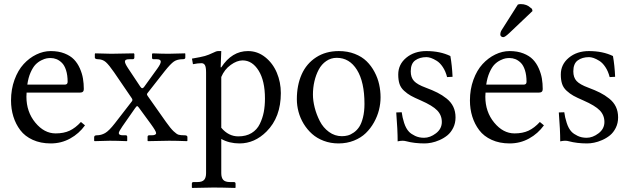

<svg xmlns="http://www.w3.org/2000/svg" viewBox="-20 -693 3096 944"><path d="M114.3 -276.9H297.9Q312.5 -276.9 312.5 -290.5Q312.5 -323.7 304.7 -347.9Q296.9 -372.1 283.9 -384.5Q271 -397 257.3 -402.3Q243.7 -407.7 228.5 -407.7Q219.2 -407.7 209.2 -406Q199.2 -404.3 183.3 -396.5Q167.5 -388.7 154.8 -375.7Q142.1 -362.8 130.6 -337.2Q119.1 -311.5 114.3 -276.9ZM377.9 -93.3 397.9 -76.7Q368.7 -36.1 325 -12Q281.2 12.2 229.5 12.2Q179.7 12.2 141.1 -5.4Q102.5 -22.9 79.8 -53Q57.1 -83 45.7 -120.1Q34.2 -157.2 34.2 -199.2Q34.2 -253.9 51.3 -300.8Q68.4 -347.7 96.2 -377.9Q124 -408.2 158.7 -425Q193.4 -441.9 229.5 -441.9Q267.6 -441.9 296.9 -430.4Q326.2 -418.9 343.8 -400.6Q361.3 -382.3 372.6 -356.9Q383.8 -331.5 387.9 -306.9Q392.1 -282.2 392.1 -254.9Q392.1 -237.8 374 -237.8H110.8Q109.9 -227.1 109.9 -217.8Q109.9 -143.1 153.6 -90.1Q197.3 -37.1 253.4 -37.1Q293.5 -37.1 322.3 -50.5Q351.1 -64 377.9 -93.3Z M617.7 -401.9Q603.5 -401.9 598.9 -398.9Q594.2 -396 594.2 -390.1Q594.2 -380.9 609.4 -357.9L669.4 -267.6Q674.8 -259.3 679.7 -259.3Q683.6 -259.3 688.5 -265.6L754.4 -356.9Q770.5 -379.4 770.5 -390.1Q770.5 -401.9 750 -401.9H734.4Q727.5 -401.9 727.5 -409.2V-427.7L730.5 -430.7Q778.3 -428.7 808.6 -428.7L889.6 -430.7L891.1 -428.7V-409.7Q891.1 -401.9 878.9 -401.9Q851.6 -401.9 835.2 -390.6Q818.8 -379.4 790 -343.3L706.1 -236.3Q702.6 -232.4 702.6 -229Q702.6 -226.6 706.1 -221.2L795.9 -93.8Q818.4 -62 833.5 -47.6Q848.6 -33.2 858.4 -30.5Q868.2 -27.8 887.2 -27.8Q901.4 -27.8 901.4 -19.5V-1L899.4 1Q845.7 -1 811.5 -1L707.5 1L705.6 -1V-20Q705.6 -27.8 713.4 -27.8H725.1Q747.6 -27.8 747.6 -38.6Q747.6 -47.9 721.2 -84L662.6 -164.1Q657.2 -171.4 654.3 -171.4Q651.4 -171.4 644.5 -161.6L581.5 -71.3Q564 -45.9 564 -38.6Q564 -27.8 585 -27.8H598.6Q605.5 -27.8 605.5 -20V-1L604 1Q552.2 -1 519.5 -1L445.3 1L442.9 -1V-18.1Q442.9 -27.8 456.1 -27.8Q477.5 -27.8 496.8 -38.8Q516.1 -49.8 544.9 -86.9L628.4 -194.8Q630.9 -197.8 630.9 -201.7Q630.9 -205.6 627.9 -210L541 -337.4Q516.6 -373 500.5 -387.5Q484.4 -401.9 460 -401.9Q454.6 -401.9 450.4 -404.1Q446.3 -406.2 446.3 -409.2V-427.7L448.2 -430.7L527.3 -428.7L637.7 -430.7L640.6 -427.7V-409.7Q640.6 -406.2 638.4 -404.1Q636.2 -401.9 633.3 -401.9Z M1067.9 -314.5V-64.9Q1103.5 -22.5 1151.9 -22.5Q1189.9 -22.5 1216.8 -38.8Q1243.7 -55.2 1257.3 -83.5Q1271 -111.8 1276.9 -142.1Q1282.7 -172.4 1282.7 -208.5Q1282.7 -295.9 1251.5 -345.9Q1220.2 -396 1172.9 -396Q1145 -396 1114.3 -373.8Q1083.5 -351.6 1067.9 -314.5ZM993.2 158.2V-336.9Q993.2 -363.3 987.5 -372.8Q981.9 -382.3 970.7 -382.3Q953.1 -382.3 928.7 -377.4L923.8 -404.8Q969.7 -412.6 987.5 -417.7Q1005.4 -422.9 1027.8 -433.6Q1043.5 -441.9 1052.7 -441.9H1067.9L1064.9 -361.8H1067.9Q1120.1 -441.9 1199.2 -441.9Q1246.1 -441.9 1283.7 -412.1Q1321.3 -382.3 1341.1 -335.4Q1360.8 -288.6 1360.8 -235.4Q1360.8 -116.7 1290.5 -46.4Q1231.9 12.2 1157.7 12.2Q1107.4 12.2 1067.9 -9.8V158.2Q1067.9 180.7 1077.6 191.4Q1087.4 202.1 1110.8 202.1H1129.9Q1138.2 202.1 1138.2 210.4V229L1136.2 231Q1067.9 229 1028.8 229L925.3 231L923.3 229V210.4Q923.3 202.1 931.2 202.1H950.2Q974.1 202.1 983.6 191.4Q993.2 180.7 993.2 158.2Z M1439.5 -205.1Q1439.5 -273.9 1463.1 -327.1Q1486.8 -380.4 1534.2 -411.1Q1581.5 -441.9 1646 -441.9Q1689 -441.9 1724.1 -428.2Q1759.3 -414.6 1782.5 -391.8Q1805.7 -369.1 1821.5 -339.1Q1837.4 -309.1 1844.2 -277.8Q1851.1 -246.6 1851.1 -214.4Q1851.1 -183.6 1843.3 -152.3Q1835.4 -121.1 1818.8 -91.3Q1802.2 -61.5 1778.6 -38.6Q1754.9 -15.6 1720.2 -1.7Q1685.5 12.2 1644.5 12.2Q1605.5 12.2 1571.8 -0.5Q1538.1 -13.2 1514.2 -34.7Q1490.2 -56.2 1473.1 -84.2Q1456.1 -112.3 1447.8 -143.1Q1439.5 -173.8 1439.5 -205.1ZM1635.7 -408.7Q1606.9 -408.7 1584 -392.8Q1561 -377 1547.1 -350.8Q1533.2 -324.7 1525.9 -293.2Q1518.6 -261.7 1518.6 -228Q1518.6 -197.8 1527.3 -163.6Q1536.1 -129.4 1552.5 -97.4Q1568.8 -65.4 1597.4 -44.4Q1626 -23.4 1661.1 -23.4Q1676.3 -23.4 1690.2 -27.1Q1704.1 -30.8 1719.5 -41.5Q1734.9 -52.2 1746.1 -69.1Q1757.3 -85.9 1764.6 -115.2Q1772 -144.5 1772 -182.1Q1772 -290 1735.1 -349.4Q1698.2 -408.7 1635.7 -408.7Z M1928.2 -140.1 1955.1 -141.1Q1958 -116.7 1967 -88.6Q1976.1 -60.5 1991.2 -44.9Q2001.5 -34.2 2020.8 -24.9Q2040 -15.6 2064.9 -15.6Q2094.7 -15.6 2123.5 -37.6Q2152.3 -59.6 2152.3 -93.3Q2152.3 -126.5 2129.6 -150.1Q2106.9 -173.8 2048.8 -199.2Q2017.1 -212.9 2000 -222.4Q1982.9 -231.9 1966.8 -246.6Q1950.7 -261.2 1944.3 -280.3Q1938 -299.3 1938 -326.7Q1938 -376.5 1977.5 -409.2Q2017.1 -441.9 2076.2 -441.9Q2144 -441.9 2194.3 -417.5Q2202.6 -371.1 2205.1 -315.4L2178.2 -314Q2170.9 -342.8 2157 -363.5Q2143.1 -384.3 2127.2 -394Q2111.3 -403.8 2098.9 -408Q2086.4 -412.1 2076.7 -412.1Q2043.5 -412.1 2021.5 -396.2Q1999.5 -380.4 1999.5 -342.3Q1999.5 -312 2015.6 -294.7Q2031.7 -277.3 2072.8 -262.2Q2106.9 -249.5 2130.6 -237.5Q2154.3 -225.6 2176 -208.3Q2197.8 -190.9 2208.7 -168Q2219.7 -145 2219.7 -115.7Q2219.7 -87.4 2208.3 -64.5Q2196.8 -41.5 2179.7 -27.6Q2162.6 -13.7 2141.4 -4.4Q2120.1 4.9 2101.6 8.5Q2083 12.2 2067.4 12.2Q2017.6 12.2 1977.5 1.5Q1969.2 -1 1958.5 -1Q1949.7 -1 1935.1 2Q1935.1 -53.7 1928.2 -140.1Z M2525.9 -670.4Q2531.7 -672.9 2540.5 -672.9Q2569.8 -672.9 2589.4 -654.3Q2589.4 -654.3 2595.7 -649.4L2598.1 -638.7L2483.4 -529.8Q2462.4 -510.3 2454.6 -510.3Q2448.7 -510.3 2444.3 -513.9Q2439.9 -517.6 2439.9 -522.5Q2439.9 -535.2 2446.3 -544.9ZM2370.6 -276.9H2554.2Q2568.8 -276.9 2568.8 -290.5Q2568.8 -323.7 2561 -347.9Q2553.2 -372.1 2540.3 -384.5Q2527.3 -397 2513.7 -402.3Q2500 -407.7 2484.9 -407.7Q2475.6 -407.7 2465.6 -406Q2455.6 -404.3 2439.7 -396.5Q2423.8 -388.7 2411.1 -375.7Q2398.4 -362.8 2387 -337.2Q2375.5 -311.5 2370.6 -276.9ZM2634.3 -93.3 2654.3 -76.7Q2625 -36.1 2581.3 -12Q2537.6 12.2 2485.8 12.2Q2436 12.2 2397.5 -5.4Q2358.9 -22.9 2336.2 -53Q2313.5 -83 2302 -120.1Q2290.5 -157.2 2290.5 -199.2Q2290.5 -253.9 2307.6 -300.8Q2324.7 -347.7 2352.5 -377.9Q2380.4 -408.2 2415 -425Q2449.7 -441.9 2485.8 -441.9Q2523.9 -441.9 2553.2 -430.4Q2582.5 -418.9 2600.1 -400.6Q2617.7 -382.3 2628.9 -356.9Q2640.1 -331.5 2644.3 -306.9Q2648.4 -282.2 2648.4 -254.9Q2648.4 -237.8 2630.4 -237.8H2367.2Q2366.2 -227.1 2366.2 -217.8Q2366.2 -143.1 2409.9 -90.1Q2453.6 -37.1 2509.8 -37.1Q2549.8 -37.1 2578.6 -50.5Q2607.4 -64 2634.3 -93.3Z M2727.5 -140.1 2754.4 -141.1Q2757.3 -116.7 2766.4 -88.6Q2775.4 -60.5 2790.5 -44.9Q2800.8 -34.2 2820.1 -24.9Q2839.4 -15.6 2864.3 -15.6Q2894 -15.6 2922.9 -37.6Q2951.7 -59.6 2951.7 -93.3Q2951.7 -126.5 2929 -150.1Q2906.2 -173.8 2848.1 -199.2Q2816.4 -212.9 2799.3 -222.4Q2782.2 -231.9 2766.1 -246.6Q2750 -261.2 2743.7 -280.3Q2737.3 -299.3 2737.3 -326.7Q2737.3 -376.5 2776.9 -409.2Q2816.4 -441.9 2875.5 -441.9Q2943.4 -441.9 2993.7 -417.5Q3002 -371.1 3004.4 -315.4L2977.5 -314Q2970.2 -342.8 2956.3 -363.5Q2942.4 -384.3 2926.5 -394Q2910.6 -403.8 2898.2 -408Q2885.7 -412.1 2876 -412.1Q2842.8 -412.1 2820.8 -396.2Q2798.8 -380.4 2798.8 -342.3Q2798.8 -312 2814.9 -294.7Q2831.1 -277.3 2872.1 -262.2Q2906.2 -249.5 2929.9 -237.5Q2953.6 -225.6 2975.3 -208.3Q2997.1 -190.9 3008.1 -168Q3019 -145 3019 -115.7Q3019 -87.4 3007.6 -64.5Q2996.1 -41.5 2979 -27.6Q2961.9 -13.7 2940.7 -4.4Q2919.4 4.9 2900.9 8.5Q2882.3 12.2 2866.7 12.2Q2816.9 12.2 2776.9 1.5Q2768.6 -1 2757.8 -1Q2749 -1 2734.4 2Q2734.4 -53.7 2727.5 -140.1Z"/></svg>

Font: Libertinage
Style: f
Weight: 400
Designer: OSP
Foundry: OSP
Version: Version 1.0; 2008; OFL relea